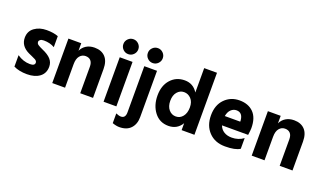

<svg xmlns="http://www.w3.org/2000/svg" viewBox="-87 -1299 3463 2057"><g transform="rotate(20 1645.0 -270.5)"><path d="M406 -153Q406 -78 352 -37Q298 4 207.5 4Q117 4 55 -27V-157Q124 -109 201 -109Q256 -109 256 -144Q256 -163 234 -176Q218 -185 191 -196.5Q164 -208 154 -213Q53 -261 53 -357Q53 -431 109.5 -472Q166 -513 247 -513Q328 -513 380 -492V-367Q327 -398 256 -398Q230 -398 216 -387.5Q202 -377 202 -364.5Q202 -352 207 -344Q212 -336 223.5 -329Q235 -322 245.5 -316.5Q256 -311 274 -303Q342 -274 374 -238Q406 -202 406 -153Z M961 0H815V-302Q815 -347 794 -370.5Q773 -394 734 -394Q695 -394 668.5 -362.5Q642 -331 642 -268V0H496V-507H642V-421Q661 -463 700.5 -487.5Q740 -512 795 -512Q873 -512 917 -465.5Q961 -419 961 -329Z M1214 -714Q1239 -689 1239 -654Q1239 -619 1214 -594Q1189 -569 1154 -569Q1119 -569 1094 -594Q1069 -619 1069 -654Q1069 -689 1094 -714Q1119 -739 1154 -739Q1189 -739 1214 -714ZM1227 0H1081V-507H1227Z M1493 -714Q1518 -689 1518 -654Q1518 -619 1493 -594Q1468 -569 1433 -569Q1398 -569 1373 -594Q1348 -619 1348 -654Q1348 -689 1373 -714Q1398 -739 1433 -739Q1468 -739 1493 -714ZM1506 21Q1506 101 1461 149.5Q1416 198 1331 198Q1296 198 1252 182V71Q1285 86 1309 86Q1361 86 1361 19V-507H1506Z M2117 0H1971V-79Q1920 6 1820 6Q1720 6 1660.5 -71Q1601 -148 1601 -261.5Q1601 -375 1663 -444Q1725 -513 1822 -513Q1919 -513 1971 -429V-707H2117ZM1858 -392Q1812 -392 1780.5 -355Q1749 -318 1749 -254.5Q1749 -191 1781 -153.5Q1813 -116 1861 -116Q1909 -116 1940 -155Q1971 -194 1971 -258Q1971 -322 1937.5 -357Q1904 -392 1858 -392Z M2452 -401Q2417 -401 2390 -375.5Q2363 -350 2354 -300H2530V-312Q2523 -401 2452 -401ZM2635 -29Q2583 5 2467 5Q2351 5 2281.5 -67.5Q2212 -140 2212 -257.5Q2212 -375 2279.5 -443.5Q2347 -512 2447.5 -512Q2548 -512 2607 -452.5Q2666 -393 2666 -275Q2666 -252 2658 -196H2360Q2375 -154 2412 -131Q2449 -108 2501 -108Q2578 -108 2635 -151Z M3235 0H3089V-302Q3089 -347 3068 -370.5Q3047 -394 3008 -394Q2969 -394 2942.5 -362.5Q2916 -331 2916 -268V0H2770V-507H2916V-421Q2935 -463 2974.5 -487.5Q3014 -512 3069 -512Q3147 -512 3191 -465.5Q3235 -419 3235 -329Z"/></g></svg>

Font: Hind Kochi
Style: Bold
Weight: 700
Designer: Dhruvi Tolia
Foundry: Indian Type Foundry
Version: Version 0.702;PS 1.0;hotconv 1.0.81;makeotf.lib2.5.63406